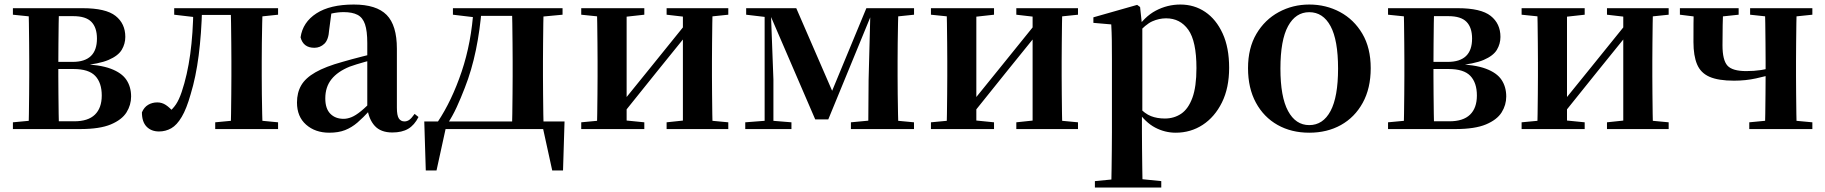

<svg xmlns="http://www.w3.org/2000/svg" viewBox="-20 -572 8090 851"><path d="M37.2 0V-29.9L147 -40.2L173.9 -34.4H309.4Q370.3 -34.4 400.6 -63.8Q431 -93.3 431 -148.7Q431 -205.2 402 -235.7Q373 -266.1 306.1 -266.1H173.9V-297.7H301.9Q409.7 -297.7 409.7 -401Q409.7 -449.9 385.1 -475.1Q360.5 -500.4 304.9 -500.4H173.9L147 -495.5L37.2 -506.8V-535.7H346.1Q449 -535.7 492.2 -501.5Q535.4 -467.3 535.4 -408.4Q535.4 -377.9 519.7 -351.4Q504 -324.9 461.3 -306.5Q418.6 -288.2 336.8 -281L338.3 -288Q421.9 -285.7 470.7 -267.5Q519.6 -249.2 540.3 -218.1Q561.1 -186.9 561.1 -144.2Q561.1 -106.6 540.7 -73.9Q520.2 -41.2 471.3 -20.6Q422.3 0 336.3 0ZM105.9 0Q107.6 -25.5 108.1 -67.4Q108.6 -109.4 109.1 -154.7Q109.6 -200 109.6 -234.8V-301.2Q109.6 -335.7 109.1 -381Q108.6 -426.4 108.1 -468.7Q107.6 -511 105.9 -535.7H241.5Q240.5 -511 240 -468.2Q239.5 -425.4 239 -376.5Q238.5 -327.7 238.5 -284.5V-234.8Q238.5 -200 239 -154.7Q239.5 -109.4 240 -67.4Q240.5 -25.5 241.5 0Z M684.8 10.7Q650.5 10.7 629.8 -10.6Q609 -31.9 609 -74Q618.6 -96.8 636.6 -107.4Q654.7 -118.1 677.2 -118.1Q697.9 -118.1 715.2 -106.6Q732.5 -95.1 751.3 -73V-60.3H726.4V-73.7Q746.4 -89.2 760 -109.6Q773.6 -129.9 785.2 -164.2Q810.5 -239.5 823.1 -331.7Q835.8 -423.8 837 -535.7H875.7Q872.9 -422.3 860.6 -326.4Q848.3 -230.5 825.1 -154.6Q806.9 -90 785.4 -53.8Q763.9 -17.5 739 -3.4Q714 10.7 684.8 10.7ZM752.1 -506.8V-535.7H855.9V-495.5H848.1ZM857.1 -505.7V-535.7H1046.2V-505.7ZM933.9 0V-29.9L1042.2 -40.2H1105.3L1212.5 -29.9V0ZM1002.6 0Q1003.6 -25.5 1004.1 -67.4Q1004.6 -109.4 1005.1 -154.7Q1005.6 -200 1005.6 -234.8V-301.2Q1005.6 -335.7 1005.1 -381Q1004.6 -426.4 1004.1 -468.7Q1003.6 -511 1002.6 -535.7H1144.1Q1143.1 -511 1142.1 -468.7Q1141.1 -426.4 1140.6 -381Q1140.1 -335.7 1140.1 -301.2V-234.8Q1140.1 -200 1140.6 -154.7Q1141.1 -109.4 1142.1 -67.4Q1143.1 -25.5 1144.1 0ZM1072.8 -495.5V-535.7H1212.5V-506.8L1105.3 -495.5Z M1439.6 16.2Q1377.2 16.2 1336.8 -19.4Q1296.3 -54.9 1296.3 -117.6Q1296.3 -161.2 1315 -193.6Q1333.7 -226.1 1378.1 -251.5Q1422.6 -277 1498.4 -297.9Q1537.8 -309.4 1587.4 -322Q1637 -334.6 1677 -344.4V-318.9Q1637 -308.9 1597 -297.6Q1556.9 -286.4 1530.1 -276.7Q1476.3 -254.9 1449.1 -220.6Q1421.8 -186.4 1421.8 -135.9Q1421.8 -90.4 1444.1 -67.9Q1466.3 -45.3 1503 -45.3Q1519.3 -45.3 1537.7 -52.6Q1556.1 -59.9 1580.4 -79.7Q1604.8 -99.4 1638.3 -135.5L1653.8 -82.4H1618.7Q1589.6 -50.6 1564.2 -28.7Q1538.7 -6.8 1509.4 4.7Q1480 16.2 1439.6 16.2ZM1719.1 15.2Q1667.6 15.2 1640.9 -14.2Q1614.2 -43.6 1607.9 -94V-96.5V-381.4Q1607.9 -434.7 1597.8 -464.5Q1587.7 -494.3 1564.6 -506.3Q1541.5 -518.3 1503 -518.3Q1477.4 -518.3 1450.3 -512.2Q1423.2 -506.1 1386.8 -491.2L1449.1 -516.3L1438.9 -439.2Q1436.3 -395.9 1417.6 -378Q1398.8 -360.2 1373.3 -360.2Q1324.1 -360.2 1312.2 -406.5Q1321.9 -473.5 1382.4 -512.7Q1442.9 -551.9 1548.1 -551.9Q1648.4 -551.9 1693.7 -505.9Q1739.1 -459.8 1739.1 -356.2V-94.8Q1739.1 -60.3 1747.8 -47Q1756.6 -33.8 1772.7 -33.8Q1784.3 -33.8 1794.3 -40.9Q1804.3 -48.1 1817.7 -67.2L1834.9 -53.4Q1817 -17.5 1789.2 -1.1Q1761.4 15.2 1719.1 15.2Z M2406.1 0H1938.3L1958.5 -16.4L1914.8 183.5H1867.2L1860.5 -33.6H2482.2L2475.5 183.5H2427.6L2383.5 -17.9ZM2248.4 0Q2250.2 -25.5 2250.7 -67.4Q2251.2 -109.4 2251.7 -154.7Q2252.2 -200 2252.2 -234.8V-301.2Q2252.2 -335.7 2251.7 -381Q2251.2 -426.4 2250.7 -468.7Q2250.2 -511 2248.4 -535.7H2389.6Q2388.6 -511 2388.1 -468.7Q2387.6 -426.4 2387.1 -381Q2386.6 -335.7 2386.6 -301.2V-234.8Q2386.6 -200 2387.1 -154.7Q2387.6 -109.4 2388.1 -67.4Q2388.6 -25.5 2389.6 0ZM1987.5 -506.8V-535.7H2089.5V-495.5H2082.4ZM2323 -495.5V-535.7H2473.4V-506.8L2353 -495.5ZM1919.9 -31.5Q1982.7 -125.6 2026.2 -254.7Q2069.7 -383.7 2079.1 -535.7H2115.1Q2107.9 -440.9 2089.4 -350.8Q2070.9 -260.8 2039.9 -182.2Q2023 -138.1 2004.2 -97.1Q1985.3 -56.1 1962.3 -21.6V-8.9ZM2089.5 -501.8V-535.7H2324.3V-501.8Z M2556.2 0V-29.9L2665 -40.2H2733.4L2835.8 -29.9V0ZM2934.6 0V-29.9L3031.5 -40.2H3099.3L3208 -29.9V0ZM2624.9 0Q2626.6 -25.5 2627.1 -67.4Q2627.6 -109.4 2628.1 -154.7Q2628.6 -200 2628.6 -234.8V-301.2Q2628.6 -335.7 2628.1 -381Q2627.6 -426.4 2627.1 -468.7Q2626.6 -511 2624.9 -535.7H2757.4V0ZM2728.7 -51.6 2680.4 -77.8H2705.4L2864.6 -274.4L3035 -485.4L3082.7 -460.9H3058.5L2894.2 -257.7ZM3006.8 0V-535.7H3138.6Q3137.6 -511 3137.1 -468.7Q3136.6 -426.4 3136.1 -381Q3135.6 -335.7 3135.6 -301.2V-234.8Q3135.6 -200 3136.1 -154.7Q3136.6 -109.4 3137.1 -67.4Q3137.6 -25.5 3138.6 0ZM2556.2 -506.8V-535.7H2835.8V-506.8L2733.7 -495.5H2666ZM2934.6 -506.8V-535.7H3208V-506.8L3099.5 -495.5H3031.8Z M3593.3 -42.8 3391.5 -510.6H3381.7V-535.7H3509.3L3679.1 -144.6H3657.9L3820 -535.7H3853.2V-512.1H3844.2L3651.2 -42.8ZM3828.3 0 3829.9 -217.9 3838.2 -535.7H3962.1Q3961.1 -511 3960.3 -468.7Q3959.4 -426.4 3958.9 -381Q3958.4 -335.7 3958.4 -301.2V-234.8Q3958.4 -200 3958.9 -154.7Q3959.4 -109.4 3960.3 -67.4Q3961.1 -25.5 3962.1 0ZM3283.2 0V-29.9L3378.9 -37.3H3397.5L3487.9 -29.9V0ZM3751.5 0V-29.9L3860.3 -40.2H3922.6L4031.1 -29.9V0ZM3287.2 -506.8V-535.7H3393.8V-495.5H3382.5ZM3369.1 0V-535.7H3396.1L3408 -219.6V0ZM3890.6 -495.5V-535.7H4031.3V-506.8L3922.9 -495.5Z M4106.2 0V-29.9L4215 -40.2H4283.4L4385.8 -29.9V0ZM4484.6 0V-29.9L4581.5 -40.2H4649.3L4758 -29.9V0ZM4174.9 0Q4176.6 -25.5 4177.1 -67.4Q4177.6 -109.4 4178.1 -154.7Q4178.6 -200 4178.6 -234.8V-301.2Q4178.6 -335.7 4178.1 -381Q4177.6 -426.4 4177.1 -468.7Q4176.6 -511 4174.9 -535.7H4307.4V0ZM4278.7 -51.6 4230.4 -77.8H4255.4L4414.6 -274.4L4585 -485.4L4632.7 -460.9H4608.5L4444.2 -257.7ZM4556.8 0V-535.7H4688.6Q4687.6 -511 4687.1 -468.7Q4686.6 -426.4 4686.1 -381Q4685.6 -335.7 4685.6 -301.2V-234.8Q4685.6 -200 4686.1 -154.7Q4686.6 -109.4 4687.1 -67.4Q4687.6 -25.5 4688.6 0ZM4106.2 -506.8V-535.7H4385.8V-506.8L4283.7 -495.5H4216ZM4484.6 -506.8V-535.7H4758V-506.8L4649.5 -495.5H4581.8Z M4832.9 259.3V230.8L4942 220.1H5021.4L5127.1 230.8V259.3ZM4905.4 259.3Q4906.4 217.3 4906.9 174.2Q4907.4 131 4907.9 89.9Q4908.4 48.8 4908.4 13.8V-308.7Q4908.4 -358.5 4907.9 -393Q4907.4 -427.5 4905.4 -463.8L4826.2 -470.7V-495.2L5020.2 -550.4L5033.2 -540.9L5041.8 -460.8L5043.1 -455V-75.6L5041.4 -63V13Q5041.4 47.8 5041.9 89.3Q5042.4 130.8 5042.9 174Q5043.4 217.3 5044.4 259.3ZM5191.1 16.2Q5143 16.2 5099.7 -6.7Q5056.4 -29.6 5020.3 -82.3H5008.1L5026.6 -97.8Q5054.5 -67.8 5081.5 -57.3Q5108.6 -46.7 5143.1 -46.7Q5183.7 -46.7 5215.3 -67.9Q5246.8 -89.1 5264.9 -138.2Q5283 -187.4 5283 -270.1Q5283 -389.4 5246.9 -440.1Q5210.8 -490.8 5148.6 -490.8Q5117.3 -490.8 5087.4 -477.5Q5057.5 -464.2 5020 -421.1L5005.1 -437.5H5013.5Q5051.3 -497.6 5102.7 -524.8Q5154.1 -551.9 5211.6 -551.9Q5273.4 -551.9 5321.9 -519.1Q5370.5 -486.2 5399.2 -423.5Q5427.9 -360.9 5427.9 -271.4Q5427.9 -182.3 5396 -117.9Q5364.1 -53.5 5310.7 -18.6Q5257.3 16.2 5191.1 16.2Z M5783 16.2Q5703.7 16.2 5642.5 -18.3Q5581.3 -52.8 5546.5 -117Q5511.6 -181.2 5511.6 -269.8Q5511.6 -359.1 5548.8 -422Q5586 -484.9 5647.9 -518.4Q5709.8 -551.9 5783 -551.9Q5857.1 -551.9 5919.1 -518.8Q5981 -485.6 6018.2 -422.7Q6055.4 -359.8 6055.4 -269.8Q6055.4 -180.5 6020 -116.3Q5984.6 -52 5923.4 -17.9Q5862.2 16.2 5783 16.2ZM5783 -17.5Q5844 -17.5 5877.4 -80.1Q5910.7 -142.6 5910.7 -268.1Q5910.7 -394.2 5877.4 -456.1Q5844 -518 5783 -518Q5722.7 -518 5689 -456.1Q5655.2 -394.2 5655.2 -268.1Q5655.2 -142.6 5689 -80.1Q5722.7 -17.5 5783 -17.5Z M6132.2 0V-29.9L6242 -40.2L6268.9 -34.4H6404.4Q6465.3 -34.4 6495.6 -63.8Q6526 -93.3 6526 -148.7Q6526 -205.2 6497 -235.7Q6468 -266.1 6401.1 -266.1H6268.9V-297.7H6396.9Q6504.7 -297.7 6504.7 -401Q6504.7 -449.9 6480.1 -475.1Q6455.5 -500.4 6399.9 -500.4H6268.9L6242 -495.5L6132.2 -506.8V-535.7H6441.1Q6544 -535.7 6587.2 -501.5Q6630.4 -467.3 6630.4 -408.4Q6630.4 -377.9 6614.7 -351.4Q6599 -324.9 6556.3 -306.5Q6513.6 -288.2 6431.8 -281L6433.3 -288Q6516.9 -285.7 6565.7 -267.5Q6614.6 -249.2 6635.3 -218.1Q6656.1 -186.9 6656.1 -144.2Q6656.1 -106.6 6635.7 -73.9Q6615.2 -41.2 6566.3 -20.6Q6517.3 0 6431.3 0ZM6200.9 0Q6202.6 -25.5 6203.1 -67.4Q6203.6 -109.4 6204.1 -154.7Q6204.6 -200 6204.6 -234.8V-301.2Q6204.6 -335.7 6204.1 -381Q6203.6 -426.4 6203.1 -468.7Q6202.6 -511 6200.9 -535.7H6336.5Q6335.5 -511 6335 -468.2Q6334.5 -425.4 6334 -376.5Q6333.5 -327.7 6333.5 -284.5V-234.8Q6333.5 -200 6334 -154.7Q6334.5 -109.4 6335 -67.4Q6335.5 -25.5 6336.5 0Z M6724.2 0V-29.9L6833 -40.2H6901.4L7003.8 -29.9V0ZM7102.6 0V-29.9L7199.5 -40.2H7267.3L7376 -29.9V0ZM6792.9 0Q6794.6 -25.5 6795.1 -67.4Q6795.6 -109.4 6796.1 -154.7Q6796.6 -200 6796.6 -234.8V-301.2Q6796.6 -335.7 6796.1 -381Q6795.6 -426.4 6795.1 -468.7Q6794.6 -511 6792.9 -535.7H6925.4V0ZM6896.7 -51.6 6848.4 -77.8H6873.4L7032.6 -274.4L7203 -485.4L7250.7 -460.9H7226.5L7062.2 -257.7ZM7174.8 0V-535.7H7306.6Q7305.6 -511 7305.1 -468.7Q7304.6 -426.4 7304.1 -381Q7303.6 -335.7 7303.6 -301.2V-234.8Q7303.6 -200 7304.1 -154.7Q7304.6 -109.4 7305.1 -67.4Q7305.6 -25.5 7306.6 0ZM6724.2 -506.8V-535.7H7003.8V-506.8L6901.7 -495.5H6834ZM7102.6 -506.8V-535.7H7376V-506.8L7267.5 -495.5H7199.8Z M7665.6 -214.4Q7596.1 -214.4 7556.8 -231.7Q7517.6 -249 7501.8 -287.1Q7485.9 -325.2 7485.9 -385.6Q7485.9 -433.1 7486.1 -468Q7486.2 -502.8 7487.2 -535.7H7617.6Q7616.3 -499.4 7615.4 -460.7Q7614.6 -422.1 7614.6 -371.3Q7614.6 -305.7 7636.4 -281.3Q7658.2 -256.9 7720 -256.9Q7754.7 -256.9 7785.2 -261.5Q7815.7 -266 7854.6 -277.1V-247.6Q7808.6 -234.6 7763 -224.5Q7717.3 -214.4 7665.6 -214.4ZM7802.7 0Q7803.7 -25.5 7804.2 -67.4Q7804.7 -109.4 7805.2 -155.6Q7805.7 -201.8 7805.7 -238.1V-301.2Q7805.7 -335.7 7805.2 -381Q7804.7 -426.4 7804.2 -468.7Q7803.7 -511 7802.7 -535.7H7943.5Q7942.5 -511 7942 -468.7Q7941.5 -426.4 7941 -381Q7940.5 -335.7 7940.5 -301.2V-234.8Q7940.5 -200 7941 -154.7Q7941.5 -109.4 7942 -67.4Q7942.5 -25.5 7943.5 0ZM7425.8 -506.8V-535.7H7686.2V-506.8L7579.8 -495.5H7516.4ZM7733.3 0V-29.9L7840.8 -40.2H7903.1L8012.9 -29.9V0ZM7737 -506.8V-535.7H8012.9V-506.8L7904.4 -495.5H7842.1Z"/></svg>

Font: Noto Serif HK
Style: Regular
Weight: 200
Designer: Ryoko NISHIZUKA 西塚涼子 (kana & ideographs); Frank Grießhammer (Latin, Greek & Cyrillic); Wenlong ZHANG 张文龙 (bopomofo); San
Foundry: Adobe
Version: Version 2.001;hotconv 1.1.0;makeotfexe 2.6.0